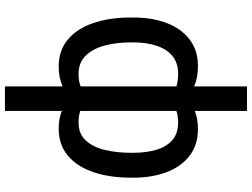

<svg xmlns="http://www.w3.org/2000/svg" viewBox="-138 -652 993 756"><g transform="rotate(-90 358.0 -273.5)"><path d="M36.9 -244.3V-254.3Q36.9 -337.4 58.6 -401.5Q80.3 -465.6 123.2 -502Q166.2 -538.4 230.1 -538.4Q269.5 -538.4 299.7 -525.9V-750H396.3V-522.7Q429.7 -538.4 474.4 -538.4Q538.4 -538.4 581.3 -502Q624.3 -465.6 646 -401.5Q667.6 -337.4 667.6 -254.3V-244.3Q667.6 -170.5 645.8 -113.1Q623.9 -55.8 581.1 -22.9Q538.4 9.9 475.9 9.9Q430 9.9 396.3 -5V203.1H299.7V-2.5Q269.2 9.9 228.7 9.9Q166.2 9.9 123.4 -22.9Q80.6 -55.8 58.8 -113.1Q36.9 -170.5 36.9 -244.3ZM569.6 -244.3V-254.3Q569.6 -309.7 557.4 -356.5Q545.1 -403.4 517.6 -431.8Q490.1 -460.2 444.6 -460.2Q416.9 -460.2 396.3 -452.1V-74.9Q416.9 -68.2 446 -68.2Q490.8 -68.2 517.9 -92.2Q545.1 -116.1 557.4 -156.1Q569.6 -196 569.6 -244.3ZM134.9 -254.3V-244.3Q134.9 -196 146.1 -156.1Q157.3 -116.1 183.4 -92.2Q209.5 -68.2 254.3 -68.2Q280.5 -68.2 299.7 -74.9V-453.5Q280.2 -460.2 254.3 -460.2Q209.5 -460.2 183.4 -431.8Q157.3 -403.4 146.1 -356.5Q134.9 -309.7 134.9 -254.3Z"/></g></svg>

Font: Inter UI
Style: Regular
Weight: 400
Designer: Rasmus Andersson
Foundry: rsms
Version: Version 2.2